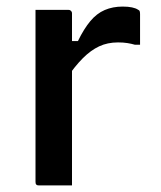

<svg xmlns="http://www.w3.org/2000/svg" viewBox="-20 -564 490 584"><path d="M182 -439H217Q235 -476 254.5 -499.5Q274 -523 298.5 -533.5Q323 -544 353 -544Q370 -544 381.5 -541.5Q393 -539 399 -535Q404 -533 405 -529.5Q406 -526 406 -521Q406 -509 406 -497.5Q406 -486 406 -474.5Q406 -463 406 -451Q406 -439 406 -428H390Q380 -431 367.5 -433Q355 -435 339 -435Q307 -435 281.5 -423Q256 -411 232 -387Q208 -363 182 -325ZM199 0Q183 0 166 0Q149 0 132.5 0Q116 0 99 0Q96 0 94 -0.5Q92 -1 90.5 -2.5Q89 -4 88.5 -6Q88 -8 88 -11Q88 -37 88 -75Q88 -113 88 -158Q88 -203 88 -251Q88 -299 88 -346Q88 -393 88 -435Q88 -466 88 -491.5Q88 -517 88 -534Q106 -534 123.5 -534Q141 -534 157 -534Q173 -534 188 -534Q192 -534 194 -532.5Q196 -531 197.5 -529Q199 -527 199 -523Q199 -490 199 -444Q199 -398 199 -343Q199 -288 199 -228.5Q199 -169 199 -110.5Q199 -52 199 0Z"/></svg>

Font: Recursive Medium
Style: Regular
Weight: 500
Version: Version 1.085